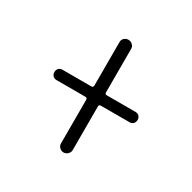

<svg xmlns="http://www.w3.org/2000/svg" viewBox="-119 -679 738 738"><g transform="rotate(30 250.0 -310.0)"><path d="M87.9 -287.1Q78.1 -287.1 71.8 -293.5Q65.4 -299.8 65.4 -310.1Q65.4 -320.3 71.8 -326.7Q78.1 -333 87.9 -333H215.8Q224.6 -333 224.6 -341.8V-535.2Q224.6 -545.9 232.4 -552.7Q240.2 -559.6 250 -559.6Q260.7 -559.6 268.6 -552.2Q276.4 -544.9 276.4 -535.2V-341.8Q276.4 -333 284.2 -333H412.1Q421.9 -333 428.2 -326.7Q434.6 -320.3 434.6 -310.1Q434.6 -299.8 428.2 -293.5Q421.9 -287.1 412.1 -287.1H284.2Q276.4 -287.1 276.4 -278.3V-85Q276.4 -75.2 268.6 -67.4Q260.7 -59.6 250 -59.6Q240.2 -59.6 232.4 -66.9Q224.6 -74.2 224.6 -85V-278.3Q224.6 -287.1 215.8 -287.1Z"/></g></svg>

Font: Rounded Mgen+ 2m light
Style: Regular
Weight: 200
Designer: [Source Han Sans]
Ryoko NISHIZUKA  (kana & ideographs); Paul D. Hunt (Latin, Greek & Cyrillic); Wenlong ZHANG  (bopomofo
Version: Version 1.059.20150602